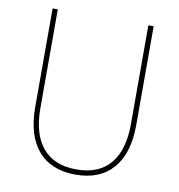

<svg xmlns="http://www.w3.org/2000/svg" viewBox="-84 -827 855 919"><g transform="rotate(10 343.0 -367.5)"><path d="M97.7 -270V-750H123V-270Q123 -143.1 179.2 -76.9Q235.4 -10.7 343.3 -10.7Q451.2 -10.7 507.1 -76.9Q563 -143.1 563 -270V-750H588.9V-270Q588.9 -132.8 525.4 -59.1Q461.9 14.6 343.3 14.6Q224.6 14.6 161.1 -59.1Q97.7 -132.8 97.7 -270Z"/></g></svg>

Font: Spartan MB Thin
Style: Regular
Weight: 100
Designer: Matt Bailey, Mirko Velimirovic
Foundry: Matt Bailey
Version: Version 1.005